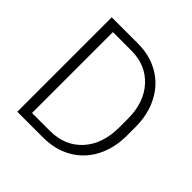

<svg xmlns="http://www.w3.org/2000/svg" viewBox="-184 -867 1022 1022"><g transform="rotate(45 327.5 -355.5)"><path d="M89.8 0V-710.9H288.6Q376 -710.9 445.3 -671.1Q514.6 -631.3 553.5 -557.1Q592.3 -482.9 592.3 -388.2V-322.8Q592.3 -227.5 553.7 -153.8Q515.1 -80.1 445.1 -40Q375 0 284.2 0ZM149.9 -659.7V-50.8H284.7Q397 -50.8 464.8 -125.2Q532.7 -199.7 532.7 -326.7V-389.2Q532.7 -511.7 465.8 -585.4Q398.9 -659.2 289.6 -659.7Z"/></g></svg>

Font: Vazir Thin FD-UI
Style: Thin-FD-UI
Weight: 100
Designer: Saber Rastikerdar
Foundry: Saber Rastikerdar
Version: Version 30.1.0